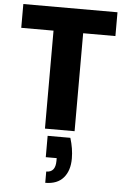

<svg xmlns="http://www.w3.org/2000/svg" viewBox="-65 -747 720 1103"><g transform="rotate(5 295.5 -196.0)"><path d="M229 40H359.9Q378.9 100.6 378.9 158.2Q378.9 228 343.5 269Q308.1 310.1 238.8 310.1V245.1Q292 245.1 292 179.2V163.1H229ZM23.9 -564.9V-702.1H566.9V-564.9H380.9V0H210V-564.9Z"/></g></svg>

Font: SVN-Poppins
Style: Bold
Weight: 700
Designer: Ninad Kale (Devanagari), Jonny Pinhorn (Latin)
Foundry: Indian Type Foundry
Version: Version 3.200;PS 1.000;hotconv 16.6.54;makeotf.lib2.5.65590